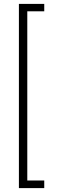

<svg xmlns="http://www.w3.org/2000/svg" viewBox="-20 -831 307 985"><path d="M77 134V-811H207V-773H120V95H207V134Z"/></svg>

Font: DM Sans 18pt ExtraLight
Style: Regular
Weight: 250
Designer: Colophon Foundry, Jonny Pinhorn
Foundry: Colophon Foundry
Version: Version 4.004;gftools[0.9.30]